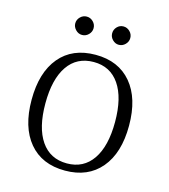

<svg xmlns="http://www.w3.org/2000/svg" viewBox="-104 -753 749 849"><g transform="rotate(15 271.0 -328.5)"><path d="M48 -252Q48 -377 106.5 -447Q165 -517 271 -517Q376 -517 435 -447Q494 -377 494 -252Q494 -127 435 -57Q376 13 271 13Q165 13 106.5 -57Q48 -127 48 -252ZM430 -252Q430 -363 388.5 -423.5Q347 -484 271 -484Q194 -484 152.5 -423.5Q111 -363 111 -252Q111 -141 152.5 -80.5Q194 -20 271 -20Q347 -20 388.5 -80.5Q430 -141 430 -252ZM147 -628Q147 -645 159.5 -657.5Q172 -670 189 -670Q206 -670 218.5 -657.5Q231 -645 231 -628Q231 -611 218.5 -598.5Q206 -586 189 -586Q172 -586 159.5 -599Q147 -612 147 -628ZM316 -628Q316 -645 328 -657.5Q340 -670 357 -670Q374 -670 386.5 -657.5Q399 -645 399 -628Q399 -611 386.5 -598.5Q374 -586 357 -586Q341 -586 328.5 -598.5Q316 -611 316 -628Z"/></g></svg>

Font: Arima Madurai Light
Style: Regular
Weight: 300
Designer: Joana Correia and Natanael Gama
Foundry: NDISCOVER
Version: Version 1.019